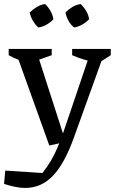

<svg xmlns="http://www.w3.org/2000/svg" viewBox="-47 -728 568 950"><path d="M-27 182 -21 116 163 128Q188 96 205 67Q222 38 236 5.5Q250 -27 265 -69L403 -476H473L320 -51Q274 79 216 140.5Q158 202 77 202Q54 202 27.5 196.5Q1 191 -27 182ZM197 -8 29 -476H133L278 -26ZM101 -417Q73 -422 46.5 -431.5Q20 -441 -4 -455V-486H209V-455ZM442 -417Q408 -422 374.5 -431.5Q341 -441 310 -455V-486H501V-455ZM176 -708Q192 -693 203 -673.5Q214 -654 217 -633Q204 -618 184 -606.5Q164 -595 143 -592Q128 -605 116 -625Q104 -645 100 -666Q115 -681 134.5 -693Q154 -705 176 -708ZM352 -708Q368 -693 379.5 -673.5Q391 -654 394 -633Q380 -618 360 -606.5Q340 -595 320 -592Q303 -605 292 -625Q281 -645 277 -666Q291 -681 310.5 -693Q330 -705 352 -708Z"/></svg>

Font: Piazzolla 24pt Medium
Style: Regular
Weight: 500
Designer: Juan Pablo del Peral
Foundry: Huerta Tipografica
Version: Version 2.005